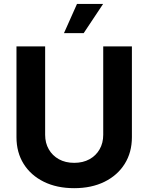

<svg xmlns="http://www.w3.org/2000/svg" viewBox="-20 -969 772 999"><path d="M366 10.1Q275.8 10.1 208.2 -23.2Q140.5 -56.5 103.1 -116.2Q65.7 -176 65.7 -255.2V-727.5H214.9V-267.5Q214.9 -225 233.8 -192.2Q252.6 -159.3 286.5 -140.5Q320.4 -121.7 366 -121.7Q411.8 -121.7 445.7 -140.5Q479.6 -159.3 498.3 -192.2Q517.1 -225 517.1 -267.5V-727.5H666.3V-255.2Q666.3 -176 628.7 -116.2Q591.2 -56.5 523.7 -23.2Q456.1 10.1 366 10.1ZM312.9 -796.7 380.7 -948.7H516.6L415.5 -796.7Z"/></svg>

Font: Adwaita Sans
Style: Regular
Weight: 400
Designer: Rasmus Andersson
Foundry: rsms
Version: Version 4.001;git-9221beed3